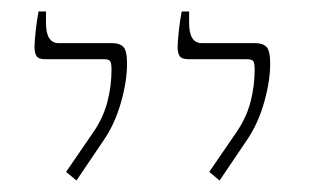

<svg xmlns="http://www.w3.org/2000/svg" viewBox="-20 -667 539 334"><path d="M362 -353 344 -368 392 -438Q409 -463 416 -490.5Q423 -518 423 -546Q423 -556 421 -560Q419 -564 410 -564H308Q296 -564 292.5 -569.5Q289 -575 289 -585Q289 -594 291 -612.5Q293 -631 296 -647H309V-627Q309 -592 331 -592H424Q437 -592 443.5 -585.5Q450 -579 450 -556Q450 -526 439.5 -489Q429 -452 410 -424ZM113 -353 95 -368 143 -438Q160 -463 167 -490.5Q174 -518 174 -546Q174 -556 172 -560Q170 -564 161 -564H59Q47 -564 43.5 -569.5Q40 -575 40 -585Q40 -594 42 -612.5Q44 -631 47 -647H60V-627Q60 -592 82 -592H175Q188 -592 194.5 -585.5Q201 -579 201 -556Q201 -526 190.5 -489Q180 -452 161 -424Z"/></svg>

Font: Noto Serif Hebrew SemiCondensed Thin
Style: Regular
Weight: 100
Width: 4
Designer: Monotype Design Team
Foundry: Monotype Imaging Inc.
Version: Version 2.004; ttfautohint (v1.8.4.7-5d5b)